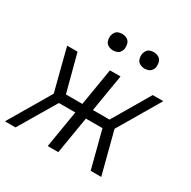

<svg xmlns="http://www.w3.org/2000/svg" viewBox="-164 -895 1048 1053"><g transform="rotate(30 359.5 -368.5)"><path d="M-1 0H66L205 -235H309L270 0H337L376 -235H481L542 0H609L540 -265L696 -530H629L491 -295H386L425 -530H358L319 -295H215L153 -530H87L155 -265ZM517 -633Q529 -633 540.5 -637Q552 -641 559.5 -651Q567 -661 569 -672Q571 -689 566.5 -705Q562 -721 548 -729Q534 -737 517 -737Q506 -737 494.5 -733.5Q483 -730 475.5 -719.5Q468 -709 466 -698Q463 -681 467.5 -665Q472 -649 486.5 -641Q501 -633 517 -633ZM317 -633Q329 -633 340.5 -637Q352 -641 359.5 -651Q367 -661 369 -672Q371 -689 366.5 -705Q362 -721 348 -729Q334 -737 317 -737Q306 -737 294.5 -733.5Q283 -730 275.5 -719.5Q268 -709 266 -698Q263 -681 267.5 -665Q272 -649 286.5 -641Q301 -633 317 -633Z"/></g></svg>

Font: Iosevka Sparkle Light Oblique
Style: Regular
Weight: 300
Italic angle: -9°
Designer: Belleve Invis
Foundry: Belleve Invis
Version: Version 4.5.0; ttfautohint (v1.8.3)